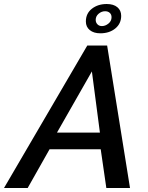

<svg xmlns="http://www.w3.org/2000/svg" viewBox="-70 -937 739 957"><path d="M365 -710H464L578 0H460L432 -193H177L68 0H-50ZM428 -276 388 -581 214 -276ZM358 -830Q358 -870 388 -893.5Q418 -917 462 -917Q496 -917 515 -901Q534 -885 534 -858Q534 -819 504.5 -795Q475 -771 430 -771Q397 -771 377.5 -787Q358 -803 358 -830ZM454 -881Q436 -881 421.5 -868.5Q407 -856 407 -838Q407 -825 415.5 -816Q424 -807 438 -807Q455 -807 470.5 -819.5Q486 -832 486 -851Q486 -865 477 -873Q468 -881 454 -881Z"/></svg>

Font: Raleway SemiBold
Style: Italic
Weight: 600
Italic angle: -12°
Designer: Matt McInerney, Pablo Impallari, Rodrigo Fuenzalida
Foundry: Matt McInerney, Pablo Impallari, Rodrigo Fuenzalida
Version: Version 4.026